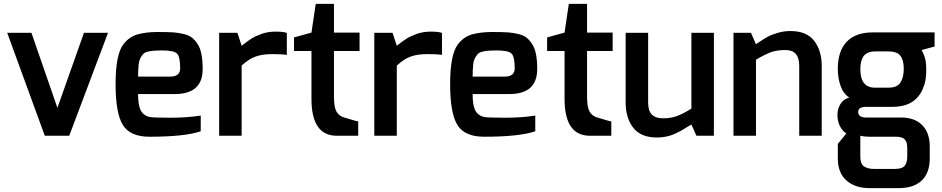

<svg xmlns="http://www.w3.org/2000/svg" viewBox="-20 -700 4856 990"><path d="M17 -531H142L276 -144L413 -531H537L337 0H211Z M615 -470Q645 -510 690 -523Q735 -535 791.5 -535Q848 -535 874.5 -533Q901 -531 928 -524.5Q955 -518 971 -505Q987 -492 1000 -471Q1025 -433 1025 -344Q1025 -215 881 -215H692Q692 -137 718 -114Q732 -101 750.5 -97Q769 -93 857 -93Q945 -93 1015 -104V-23Q933 5 751 5Q651 5 613.5 -55.5Q576 -116 576 -266.5Q576 -417 615 -470ZM909 -348Q909 -408 892.5 -424Q876 -440 814 -440Q735 -440 719 -422Q698 -399 695 -368.5Q692 -338 692 -305H858Q909 -305 909 -348Z M1459 -530V-417Q1433 -421 1383 -421Q1333 -421 1298 -408.5Q1263 -396 1226 -362V0H1110V-531H1204L1226 -464Q1255 -487 1275 -500Q1295 -513 1328 -525Q1361 -537 1402 -537Q1443 -537 1459 -530Z M1702 -680V-532H1834V-437H1702V-204Q1702 -148 1714.5 -125.5Q1727 -103 1752 -95Q1820 -74 1827 -74V0H1717Q1586 0 1586 -190V-437H1496V-507L1586 -532L1608 -680Z M2259 -530V-417Q2233 -421 2183 -421Q2133 -421 2098 -408.5Q2063 -396 2026 -362V0H1910V-531H2004L2026 -464Q2055 -487 2075 -500Q2095 -513 2128 -525Q2161 -537 2202 -537Q2243 -537 2259 -530Z M2340 -470Q2370 -510 2415 -523Q2460 -535 2516.5 -535Q2573 -535 2599.5 -533Q2626 -531 2653 -524.5Q2680 -518 2696 -505Q2712 -492 2725 -471Q2750 -433 2750 -344Q2750 -215 2606 -215H2417Q2417 -137 2443 -114Q2457 -101 2475.5 -97Q2494 -93 2582 -93Q2670 -93 2740 -104V-23Q2658 5 2476 5Q2376 5 2338.5 -55.5Q2301 -116 2301 -266.5Q2301 -417 2340 -470ZM2634 -348Q2634 -408 2617.5 -424Q2601 -440 2539 -440Q2460 -440 2444 -422Q2423 -399 2420 -368.5Q2417 -338 2417 -305H2583Q2634 -305 2634 -348Z M3007 -680V-532H3139V-437H3007V-204Q3007 -148 3019.5 -125.5Q3032 -103 3057 -95Q3125 -74 3132 -74V0H3022Q2891 0 2891 -190V-437H2801V-507L2891 -532L2913 -680Z M3206 -172V-531H3322V-170Q3322 -129 3341 -109.5Q3360 -90 3399 -90Q3438 -90 3469 -101Q3500 -112 3545 -140V-531H3661V0H3571L3545 -58Q3537 -54 3519 -42.5Q3501 -31 3492 -26Q3483 -21 3466 -13Q3449 -5 3436 -1Q3402 9 3367 9Q3284 9 3245 -41.5Q3206 -92 3206 -172Z M4101 -361Q4101 -442 4031 -442Q3985 -442 3954 -430.5Q3923 -419 3878 -392V0H3762V-531H3852L3878 -472Q3881 -474 3899.5 -486.5Q3918 -499 3936.5 -509.5Q3955 -520 3988 -530Q4021 -540 4056 -540Q4139 -540 4178 -489.5Q4217 -439 4217 -360V0H4101Z M4359 -197Q4328 -217 4314 -257.5Q4300 -298 4300 -344Q4300 -438 4346.5 -485.5Q4393 -533 4480 -533H4799V-460L4732 -442Q4733 -440 4737.5 -431Q4742 -422 4743.5 -418.5Q4745 -415 4748 -405Q4751 -395 4753 -386Q4756 -361 4756 -335.5Q4756 -310 4752 -287Q4748 -264 4736.5 -238Q4725 -212 4706 -193Q4663 -149 4581 -149H4446Q4405 -149 4405 -123Q4405 -94 4446 -94H4627Q4696 -94 4735 -55Q4774 -16 4774 56V116Q4774 230 4680 261Q4651 270 4613 270H4463Q4390 270 4345 231Q4300 192 4300 116V42L4344 -12Q4323 -25 4310.5 -50.5Q4298 -76 4298 -107Q4298 -138 4313.5 -163.5Q4329 -189 4359 -197ZM4459 5Q4438 5 4416 0V105Q4416 146 4435.5 158.5Q4455 171 4487 171H4595Q4632 171 4645 154.5Q4658 138 4658 107V61Q4658 24 4636 12Q4623 5 4600 5ZM4416 -344Q4416 -248 4491 -248H4562Q4606 -248 4623 -274.5Q4640 -301 4640 -345.5Q4640 -390 4622.5 -412.5Q4605 -435 4561 -435H4494Q4447 -435 4430 -406Q4416 -381 4416 -344Z"/></svg>

Font: Exo
Style: DemiBold
Weight: 600
Designer: Natanael Gama
Version: Version 1.00